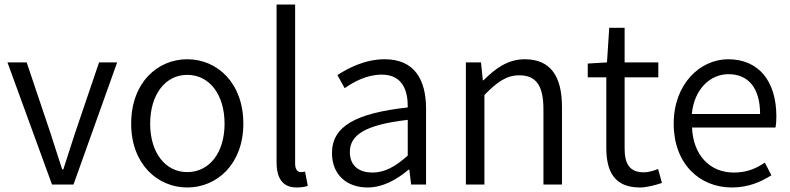

<svg xmlns="http://www.w3.org/2000/svg" viewBox="-20 -816 3495 849"><path d="M210 0H305L498 -540H418L311 -225C294 -173 276 -118 260 -67H255C238 -118 221 -173 204 -225L98 -540H13Z M808 13C940 13 1056 -91 1056 -269C1056 -450 940 -554 808 -554C676 -554 560 -450 560 -269C560 -91 676 13 808 13ZM808 -55C711 -55 644 -141 644 -269C644 -398 711 -485 808 -485C906 -485 973 -398 973 -269C973 -141 906 -55 808 -55Z M1292 13C1315 13 1328 10 1341 6L1329 -57C1318 -55 1314 -55 1310 -55C1296 -55 1285 -66 1285 -93V-796H1203V-99C1203 -27 1230 13 1292 13Z M1605 13C1673 13 1735 -22 1787 -66H1790L1798 0H1864V-335C1864 -465 1812 -554 1681 -554C1594 -554 1518 -514 1472 -484L1504 -426C1545 -455 1603 -486 1668 -486C1761 -486 1784 -414 1783 -341C1551 -315 1448 -257 1448 -139C1448 -41 1516 13 1605 13ZM1627 -53C1572 -53 1527 -79 1527 -144C1527 -218 1592 -264 1783 -286V-128C1728 -79 1681 -53 1627 -53Z M2040 0H2122V-396C2178 -453 2219 -483 2276 -483C2351 -483 2383 -437 2383 -333V0H2465V-343C2465 -481 2413 -554 2300 -554C2226 -554 2170 -513 2118 -461H2115L2107 -540H2040Z M2810 13C2840 13 2876 3 2907 -7L2890 -69C2872 -61 2847 -54 2827 -54C2762 -54 2742 -94 2742 -160V-474H2891V-540H2742V-693H2674L2664 -540L2579 -535V-474H2661V-163C2661 -57 2697 13 2810 13Z M3216 13C3290 13 3345 -12 3391 -41L3362 -97C3321 -69 3279 -53 3225 -53C3117 -53 3045 -132 3040 -252H3409C3412 -266 3413 -283 3413 -301C3413 -457 3335 -554 3200 -554C3076 -554 2959 -445 2959 -269C2959 -92 3073 13 3216 13ZM3039 -312C3050 -423 3121 -488 3201 -488C3289 -488 3341 -427 3341 -312Z"/></svg>

Font: Noto Sans JP DemiLight
Style: Regular
Weight: 350
Designer: Ryoko NISHIZUKA 西塚涼子 (kana, bopomofo & ideographs); Paul D. Hunt (Latin, Greek & Cyrillic); Sandoll Communications 산돌커뮤니
Foundry: Adobe
Version: Version 2.004;hotconv 1.0.118;makeotfexe 2.5.65603